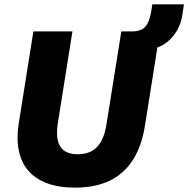

<svg xmlns="http://www.w3.org/2000/svg" viewBox="-20 -849 863 880"><path d="M324 11Q250 11 196 -9Q142 -29 109.5 -67Q77 -105 66 -160Q55 -215 66 -284L133 -705H312L245 -284Q234 -212 256.5 -177Q279 -142 336 -142Q393 -142 425 -175.5Q457 -209 468 -279L536 -705H713L645 -277Q630 -179 588.5 -115Q547 -51 481 -20Q415 11 324 11ZM678 -626 584 -690 586 -705Q611 -705 628.5 -713.5Q646 -722 657 -743Q668 -764 674 -802L678 -829H823L816 -782Q810 -741 790.5 -708Q771 -675 742 -653Q713 -631 678 -626Z"/></svg>

Font: Nunito Sans 10pt SemiCondensed Black
Style: Italic
Weight: 900
Width: 4
Italic angle: -9°
Designer: Vernon Adams
Foundry: Vernon Adams
Version: Version 3.101;gftools[0.9.27]